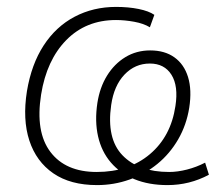

<svg xmlns="http://www.w3.org/2000/svg" viewBox="-20 -528 649 556"><path d="M261 8Q184 8 134.5 -26Q85 -60 65 -121Q45 -182 58 -264Q71 -342 106.5 -396.5Q142 -451 196 -479.5Q250 -508 316 -508Q352 -508 381.5 -502Q411 -496 427 -485L414 -449Q396 -460 368.5 -465Q341 -470 316 -470Q229 -470 172 -412Q115 -354 99 -254Q82 -146 126 -88Q170 -30 260 -30Q353 -30 414 -81.5Q475 -133 488 -221Q497 -279 476.5 -311.5Q456 -344 414 -344Q371 -344 340.5 -312Q310 -280 302 -224Q288 -127 334.5 -78.5Q381 -30 470 -30Q494 -30 521.5 -37Q549 -44 574 -57L585 -22Q557 -7 527 0.5Q497 8 465 8Q411 8 369.5 -9Q328 -26 301 -57.5Q274 -89 264 -133Q254 -177 262 -230Q269 -275 290 -309Q311 -343 343 -362.5Q375 -382 415 -382Q457 -382 485 -362Q513 -342 524.5 -305Q536 -268 528 -216Q520 -166 496 -124.5Q472 -83 436 -53.5Q400 -24 355 -8Q310 8 261 8Z"/></svg>

Font: Mulish ExtraLight
Style: Italic
Weight: 200
Italic angle: -9°
Designer: Vernon Adams
Foundry: Vernon Adams
Version: Version 3.603